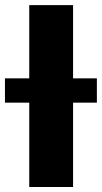

<svg xmlns="http://www.w3.org/2000/svg" viewBox="-76 -748 408 768"><path d="M216.3 -727.5V0H41V-727.5ZM-56.2 -337.4V-434.6H311.5V-337.4Z"/></svg>

Font: Inter Tight ExtraBold
Style: Regular
Weight: 800
Designer: Rasmus Andersson
Foundry: rsms
Version: Version 3.004; ttfautohint (v1.8.4.7-5d5b)